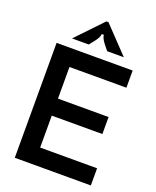

<svg xmlns="http://www.w3.org/2000/svg" viewBox="-177 -1096 973 1198"><g transform="rotate(20 309.5 -497.5)"><path d="M576 0H71V-763H576V-649H198V-439H534V-326H198V-114H576ZM152 -822 317 -995H331L496 -822H385L358 -856Q331 -890 331 -911H317Q317 -890 290 -856L263 -822Z"/></g></svg>

Font: Open Sauce Sans SemiBold
Style: Regular
Weight: 600
Designer: Alfredo Marco Pradil
Foundry: Creative Sauce Fz LLC
Version: Version 1.477